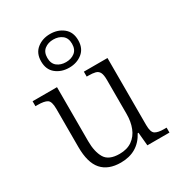

<svg xmlns="http://www.w3.org/2000/svg" viewBox="-192 -941 1002 1077"><g transform="rotate(-30 309.0 -402.0)"><path d="M277 10Q196 10 154.5 -37Q113 -84 113 -185V-433Q113 -481 94.5 -492.5Q76 -504 33 -504H19V-536H177V-186Q177 -118 201 -77Q225 -36 295 -36Q344 -36 376.5 -59Q409 -82 424.5 -121.5Q440 -161 440 -210V-431Q440 -464 432 -479.5Q424 -495 406.5 -499.5Q389 -504 361 -504H351V-536H504V-102Q504 -55 522.5 -43.5Q541 -32 579 -32H596V0H453L445 -86H440Q389 10 277 10ZM292 -596Q242 -596 207 -624Q172 -652 172 -705Q172 -758 207 -786Q242 -814 292 -814Q342 -814 377 -786Q412 -758 412 -705Q412 -652 377 -624Q342 -596 292 -596ZM292 -632Q326 -632 349 -650Q372 -668 372 -705Q372 -742 349 -760Q326 -778 292 -778Q258 -778 235 -760Q212 -742 212 -705Q212 -668 235 -650Q258 -632 292 -632Z"/></g></svg>

Font: Noto Serif Malayalam Light
Style: Regular
Weight: 300
Designer: Indian type Foundry, Jelle Bosma, Monotype Design Team
Foundry: Monotype Imaging Inc.
Version: Version 2.104; ttfautohint (v1.8.4.7-5d5b)